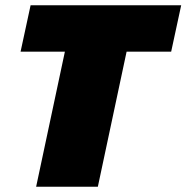

<svg xmlns="http://www.w3.org/2000/svg" viewBox="-20 -708 707 728"><path d="M117 0 226 -512H58L96 -688H667L629 -512H460L351 0Z"/></svg>

Font: Saira Black
Style: Italic
Weight: 900
Italic angle: -12°
Designer: Hector Gatti with collaboration of the Omnibus-Type team
Foundry: Omnibus-Type
Version: Version 1.100; ttfautohint (v1.8.3)